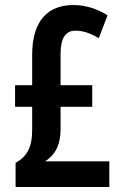

<svg xmlns="http://www.w3.org/2000/svg" viewBox="-20 -744 489 764"><path d="M272 -724C172 -724 108 -663 108 -526V-405H40V-319H108V-228C108 -157 87 -121 42 -96V0H415V-102H159C201 -128 221 -170 221 -229V-319H347V-405H221V-530C221 -594 242 -622 280 -622C309 -622 338 -613 373 -592L408 -683C366 -709 321 -724 272 -724Z"/></svg>

Font: Noto Sans Gurmukhi UI ExtraCondensed SemiBold
Style: Regular
Weight: 600
Width: 2
Designer: Jelle Bosma - Monotype Design Team
Foundry: Monotype Imaging Inc.
Version: Version 2.004